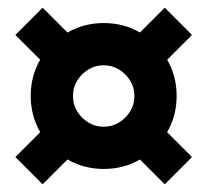

<svg xmlns="http://www.w3.org/2000/svg" viewBox="-20 -510 540 500"><path d="M250 -70Q198 -70 154.5 -95.5Q111 -121 85.5 -164.5Q60 -208 60 -260Q60 -313 85.5 -356Q111 -399 154.5 -424.5Q198 -450 250 -450Q303 -450 346 -424.5Q389 -399 414.5 -356Q440 -313 440 -260Q440 -208 414.5 -164.5Q389 -121 346 -95.5Q303 -70 250 -70ZM91 -30 20 -101 119 -200 190 -129ZM409 -30 310 -129 381 -200 480 -101ZM119 -320 20 -419 91 -490 190 -391ZM250 -180Q272 -180 290 -191Q308 -202 319 -220Q330 -238 330 -260Q330 -282 319 -300Q308 -318 290 -329Q272 -340 250 -340Q228 -340 210 -329Q192 -318 181 -300Q170 -282 170 -260Q170 -238 181 -220Q192 -202 210 -191Q228 -180 250 -180ZM381 -320 310 -391 409 -490 480 -419Z"/></svg>

Font: M PLUS 1 Code
Style: Bold
Weight: 700
Designer: Coji Morishita
Foundry: UNDERFOREST DESIGN
Version: Version 1.002